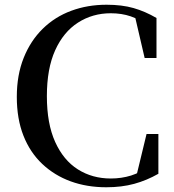

<svg xmlns="http://www.w3.org/2000/svg" viewBox="-20 -773 737 811"><path d="M429 18Q347 18 278.5 -7Q210 -32 158.5 -80.5Q107 -129 79 -200Q51 -271 51 -364Q51 -456 80 -528.5Q109 -601 160.5 -651.5Q212 -702 281 -727.5Q350 -753 430 -753Q495 -753 544 -739Q593 -725 641 -697V-528H591L547 -717L610 -696V-662Q570 -691 532 -704Q494 -717 448 -717Q371 -717 309.5 -677.5Q248 -638 213 -560.5Q178 -483 178 -367Q178 -251 213 -173.5Q248 -96 309 -57.5Q370 -19 448 -19Q493 -19 533.5 -31.5Q574 -44 615 -75V-40L554 -21L599 -207H649V-39Q600 -11 547 3.5Q494 18 429 18Z"/></svg>

Font: Noto Serif JP ExtraLight SemiBold
Style: Regular
Weight: 600
Version: Version 2.003-H1;hotconv 1.1.1;makeotfexe 2.6.0